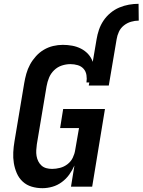

<svg xmlns="http://www.w3.org/2000/svg" viewBox="-20 -978 747 1006"><path d="M486 -772Q490 -797 498.5 -822Q507 -847 522 -869.5Q537 -892 558.5 -910Q580 -928 605 -938.5Q630 -949 655.5 -953.5Q681 -958 706 -958L707 -870Q687 -870 666.5 -864Q646 -858 629 -844.5Q612 -831 603 -811.5Q594 -792 591 -772ZM202 8Q173 8 146 0Q119 -8 99 -26.5Q79 -45 68 -70.5Q57 -96 52.5 -123.5Q48 -151 49.5 -180Q51 -209 56 -238L107 -543Q111 -567 118 -592Q125 -617 137.5 -640Q150 -663 168.5 -683.5Q187 -704 210 -717.5Q233 -731 258.5 -737Q284 -743 309 -743Q334 -743 358.5 -738.5Q383 -734 404.5 -723Q426 -712 442 -694.5Q458 -677 466 -654L486 -772H591L550 -530H445L448 -546H433Q436 -565 433 -584.5Q430 -604 418 -617.5Q406 -631 387.5 -636.5Q369 -642 349 -642Q326 -642 303.5 -634.5Q281 -627 263.5 -610Q246 -593 237 -571Q228 -549 224 -526L173 -222Q171 -206 170 -191Q169 -176 171.5 -161Q174 -146 180.5 -133Q187 -120 197.5 -110.5Q208 -101 222.5 -97Q237 -93 253 -93Q273 -93 294.5 -98.5Q316 -104 334 -118Q352 -132 361.5 -152Q371 -172 374 -192L394 -307H295L311 -407H530L463 0H352L370 -111Q359 -86 343 -63.5Q327 -41 304 -24Q281 -7 254.5 0.5Q228 8 202 8Z"/></svg>

Font: Iosevka Extended Oblique
Style: Bold
Weight: 700
Width: 7
Italic angle: -9°
Monospace: yes
Designer: Belleve Invis
Foundry: Belleve Invis
Version: Version 32.5.0; ttfautohint (v1.8.4)